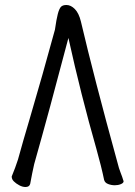

<svg xmlns="http://www.w3.org/2000/svg" viewBox="-20 -731 540 769"><path d="M246 -711Q264 -711 280 -694.5Q296 -678 304 -645Q356 -423 451 -78Q456 -57 463 -39.5Q470 -22 474 -8Q475 -7 475 -5Q475 2 464 6.5Q453 11 440 11Q426 11 413 6Q400 1 397 -10.5Q394 -22 391 -38Q389 -50 366 -135Q304 -352 254 -579Q176 -282 117 -74Q109 -39 101 5Q98 18 82 18Q70 18 57 11Q44 4 35.5 -4.5Q27 -13 27 -23Q27 -26 28 -27Q41 -58 52 -92Q72 -165 98 -252Q151 -432 200 -612Q206 -654 211.5 -675Q217 -696 224 -703.5Q231 -711 246 -711Z"/></svg>

Font: Moon Stars Kai HW
Style: Regular
Weight: 400
Designer: GuiWonder
Version: Version 1.101